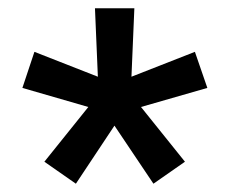

<svg xmlns="http://www.w3.org/2000/svg" viewBox="-20 -767 554 463"><path d="M163 -324 87 -377 193 -509 34 -555 63 -642 216 -582 209 -747H304L297 -582L450 -642L480 -555L320 -509L426 -377L350 -324L256 -464Z"/></svg>

Font: IBM Plex Sans Devanagari Medium
Style: Regular
Weight: 500
Designer: Mike Abbink, Paul van der Laan, Pieter van Rosmalen, Erin McLaughlin
Foundry: Bold Monday
Version: Version 1.1